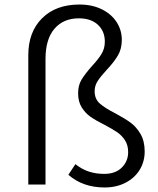

<svg xmlns="http://www.w3.org/2000/svg" viewBox="-20 -815 698 848"><path d="M282 -43 313 -90Q342 -67 373 -57Q404 -47 440 -47Q490 -47 518 -75Q546 -103 546 -143Q546 -174 532 -195.5Q518 -217 497.5 -231Q477 -245 441 -264Q403 -283 380 -299Q357 -315 341 -340.5Q325 -366 325 -403Q325 -438 340 -463Q355 -488 386 -523Q414 -553 428.5 -577Q443 -601 443 -631Q443 -677 412.5 -705.5Q382 -734 328 -734Q260 -734 220.5 -688Q181 -642 181 -554V0H105V-571Q105 -674 166 -734.5Q227 -795 331 -795Q387 -795 429.5 -774Q472 -753 495 -717.5Q518 -682 518 -639Q518 -599 500.5 -569.5Q483 -540 450 -505Q424 -477 411 -456.5Q398 -436 398 -412Q398 -378 420.5 -358Q443 -338 490 -314Q531 -292 556.5 -273.5Q582 -255 600.5 -223.5Q619 -192 619 -146Q619 -101 597 -65Q575 -29 534.5 -8Q494 13 442 13Q346 13 282 -43Z"/></svg>

Font: Nebula Sans Book
Style: Regular
Weight: 400
Designer: Paul D. Hunt for Adobe (as Source Sans)
Foundry: Nebula Entertainment & Broadcasting LLC
Version: Version 1.010